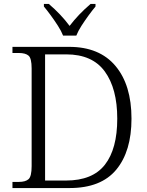

<svg xmlns="http://www.w3.org/2000/svg" viewBox="-20 -951 744 971"><path d="M43 0V-31H75Q109 -31 124.5 -45Q140 -59 140 -111V-605Q140 -656 124.5 -669.5Q109 -683 75 -683H43V-714H330Q483 -714 564 -617.5Q645 -521 645 -351Q645 -186 568 -93Q491 0 332 0ZM314 -38Q448 -38 510.5 -118Q573 -198 573 -351Q573 -503 510 -589.5Q447 -676 315 -676H208V-38ZM299 -771Q290 -794 273 -820.5Q256 -847 237 -873Q218 -899 202 -918V-931H227Q289 -878 332 -820Q376 -878 438 -931H463V-918Q447 -899 428 -873Q409 -847 392 -820.5Q375 -794 366 -771Z"/></svg>

Font: Noto Serif Hentaigana Light
Style: Regular
Weight: 300
Designer: Kazuhiro Yamada
Foundry: nipponia
Version: Version 1.000; ttfautohint (v1.8.4.7-5d5b)